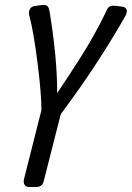

<svg xmlns="http://www.w3.org/2000/svg" viewBox="-20 -747 527 767"><path d="M208.5 -375Q301.8 -514.2 340.1 -580.6Q378.4 -647 408.7 -710.9Q415.5 -726.1 438.5 -724.1L469.7 -720.2Q480.5 -719.2 485.1 -709.7Q489.7 -700.2 481.4 -684.1Q366.7 -482.9 222.7 -291L154.3 -22Q148.4 0 124.5 0H95.7Q83.5 0 78.1 -9Q72.8 -18.1 75.7 -30.8L145.5 -307.1Q145.5 -373 130.1 -494.6Q114.7 -616.2 98.6 -679.2Q92.3 -696.8 98.9 -709.5Q105.5 -722.2 120.6 -723.1L148.4 -727.1Q162.6 -728 168.5 -723.6Q174.3 -719.2 177.7 -703.1Q208.5 -517.1 208.5 -375Z"/></svg>

Font: Allan
Style: Regular
Weight: 400
Designer: Anton Koovit
Foundry: Anton Koovit
Version: Version 1.002